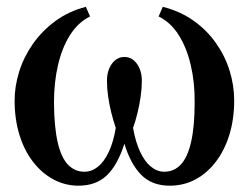

<svg xmlns="http://www.w3.org/2000/svg" viewBox="-20 -548 749 578"><path d="M216.5 11Q176 11 141 -7.8Q106 -26.5 79.5 -60.8Q53 -95 38.5 -142Q24 -189 24 -245.5Q24 -288.5 37.8 -332.5Q51.5 -376.5 79 -415.8Q106.5 -455 146.5 -484.5Q186.5 -514 238.5 -527.5L251 -498.5Q215 -480.5 191 -442.8Q167 -405 154.8 -352.8Q142.5 -300.5 142.5 -239.5Q143 -166.5 153.5 -120.2Q164 -74 184.5 -52.5Q205 -31 234 -31Q256 -31 274.8 -46Q293.5 -61 307.5 -90.8Q321.5 -120.5 328.5 -163Q321.5 -183.5 315.2 -208.2Q309 -233 305.5 -257.8Q302 -282.5 302 -304.5Q302 -335.5 316.8 -356Q331.5 -376.5 354.5 -376.5Q377.5 -376.5 392.2 -356Q407 -335.5 407 -304.5Q407 -282.5 403.5 -257.8Q400 -233 394 -208.2Q388 -183.5 380.5 -163Q388 -120.5 402 -90.8Q416 -61 434.8 -46Q453.5 -31 474.5 -31Q504 -31 524.2 -52.5Q544.5 -74 555.2 -120.2Q566 -166.5 566 -240Q566.5 -300 554.2 -352.2Q542 -404.5 518 -442.5Q494 -480.5 457.5 -498.5L470 -527.5Q523 -514 563 -485.5Q603 -457 630.2 -418.2Q657.5 -379.5 671.2 -335.2Q685 -291 685 -245.5Q685 -190 670.8 -143.2Q656.5 -96.5 630.5 -62Q604.5 -27.5 569 -8.2Q533.5 11 491 11Q437 11 404.8 -22Q372.5 -55 354.5 -115.5Q334 -51 301.5 -20Q269 11 216.5 11Z"/></svg>

Font: Merriweather 120pt Medium
Style: Regular
Weight: 500
Version: Version 2.100